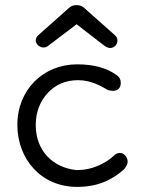

<svg xmlns="http://www.w3.org/2000/svg" viewBox="-20 -716 560 752"><path d="M150 -530C157 -530 163 -532 168 -536L280 -621L390 -536C398 -531 405 -528 411 -528C428 -528 440 -542 440 -557C440 -566 436 -573 429 -579L312 -683C303 -692 293 -696 280 -696C267 -696 257 -692 248 -683L131 -579C124 -573 120 -566 120 -558C120 -543 135 -530 150 -530ZM282 16C361 16 418 -10 466 -53C475 -64 480 -74 480 -83C480 -100 466 -117 450 -117C442 -117 435 -114 429 -109C393 -74 337 -50 286 -50C283 -50 280 -50 277 -50C185 -61 120 -127 120 -226C120 -276 136 -318 167 -352C198 -385 237 -402 286 -402C335 -402 375 -380 403 -363C410 -362 417 -360 421 -360C442 -360 453 -371 453 -392C453 -405 448 -414 438 -421C399 -450 347 -464 282 -464C150 -464 48 -365 48 -227C48 -94 140 16 282 16Z"/></svg>

Font: Dongle Light
Style: Regular
Weight: 300
Designer: Yanghee Ryu
Foundry: Yanghee Ryu
Version: Version 2.000